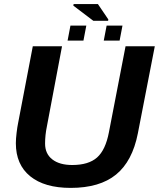

<svg xmlns="http://www.w3.org/2000/svg" viewBox="-20 -916 783 946"><path d="M335.9 -103Q416.5 -103 458.3 -140.1Q500 -177.2 516.6 -264.2L598.6 -688H742.7L659.2 -258.8Q632.3 -121.6 551.8 -55.9Q471.2 9.8 328.1 9.8Q199.2 9.8 128.7 -47.6Q58.1 -105 58.1 -210.4Q58.1 -231.9 61.8 -262Q65.4 -292 69.3 -310.1L141.6 -688H285.6L210.9 -292.5Q202.1 -250 202.1 -208.5Q202.1 -158.2 237.8 -130.6Q273.4 -103 335.9 -103ZM462.4 -896 513.7 -820.3 512.7 -813.5H439.9L341.3 -888.2L342.8 -896ZM327.1 -790H405.3L391.1 -715.8H313ZM505.4 -790H583.5L569.3 -715.8H491.2Z"/></svg>

Font: Liberation Sans
Style: Bold Italic
Weight: 700
Italic angle: -12°
Designer: Steve Matteson
Foundry: Ascender Corporation
Version: Version 2.1.5